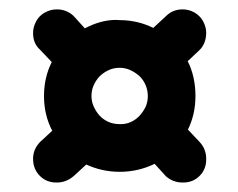

<svg xmlns="http://www.w3.org/2000/svg" viewBox="-20 -567 509 411"><path d="M335 -532.2Q349.6 -546.9 370.6 -546.9Q381.3 -546.9 390.6 -543Q399.9 -539.1 406.7 -532.2Q413.6 -525.4 417.5 -515.6Q421.4 -506.3 421.4 -496.1Q420.9 -472.7 406.2 -459L381.8 -436Q398.4 -403.3 398.4 -361.3Q398.4 -322.3 382.3 -289.6L407.2 -263.2Q421.4 -248 421.4 -227.1Q421.9 -205.1 407.2 -190.4Q392.6 -175.8 370.6 -176.3Q350.6 -176.3 335.4 -189.5L311 -216.3Q275.9 -199.2 236.3 -199.2Q198.7 -199.2 164.6 -214.8L138.7 -190.9Q122.1 -176.3 102.1 -176.3Q80.1 -175.8 65.4 -190.4Q50.8 -205.1 50.8 -227.1Q50.8 -247.6 65.9 -263.2L91.8 -287.1Q74.2 -320.8 74.2 -361.3Q74.2 -401.4 90.8 -434.1L65.9 -460.4Q50.8 -473.6 50.8 -496.1Q50.8 -506.3 54.7 -515.6Q58.6 -525.4 65.4 -532.2Q72.3 -539.1 82 -543Q91.3 -546.9 102.1 -546.9Q122.1 -546.9 137.2 -533.2L161.6 -506.3Q195.8 -524.4 228.5 -524.4Q232.4 -524.4 236.3 -523.9Q274.4 -523.9 308.1 -507.3ZM236.3 -421.9Q223.6 -421.9 212.9 -417Q202.1 -412.1 193.4 -403.8Q185.5 -395.5 180.7 -384.8Q175.8 -374 175.8 -361.3Q175.8 -349.6 180.7 -338.9Q185.5 -328.1 193.4 -319.3Q201.2 -311 211.9 -306.2Q222.7 -301.3 236.3 -301.3Q249 -300.8 259.8 -305.7Q270.5 -310.5 278.3 -318.8Q286.1 -327.1 291.5 -337.9Q296.4 -348.6 296.4 -361.3Q296.4 -374 291.5 -385.3Q286.6 -396.5 278.3 -404.3Q269.5 -412.1 258.8 -417Q248 -421.9 236.3 -421.9Z"/></svg>

Font: Comfortaa
Style: Bold
Weight: 700
Designer: Johan Aakerlund
Foundry: Johan Aakerlund
Version: Version 2.001; ttfautohint (v1.4.1)